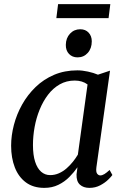

<svg xmlns="http://www.w3.org/2000/svg" viewBox="-20 -902 602 932"><path d="M448 -90.5Q445 -67.5 451.5 -59Q458 -50.5 467 -50.5Q476 -50.5 486.8 -57Q497.5 -63.5 512 -77L525.5 -52.5Q520.5 -45 505.2 -30Q490 -15 466.5 -2.5Q443 10 414 10Q385 10 367.8 -5.8Q350.5 -21.5 351.5 -55.5L356 -90Q339.5 -66 316.5 -42.8Q293.5 -19.5 263.2 -4.8Q233 10 195 10Q141.5 10 105.8 -16.5Q70 -43 52 -89.2Q34 -135.5 34 -194.5Q34 -244 47.5 -295.8Q61 -347.5 87.5 -394.8Q114 -442 152.8 -479.5Q191.5 -517 242.5 -538.8Q293.5 -560.5 355.5 -560.5Q379.5 -560.5 407 -554.5Q434.5 -548.5 455.5 -539.5L514 -559ZM405 -492Q392.5 -501.5 376.8 -506.2Q361 -511 343 -511Q302.5 -511 270 -492.5Q237.5 -474 213.2 -442.2Q189 -410.5 172.5 -370Q156 -329.5 148 -285.2Q140 -241 140 -198Q140 -149.5 150.5 -117Q161 -84.5 179.8 -68.2Q198.5 -52 223.5 -52Q246 -52 266.2 -61Q286.5 -70 303.5 -85Q320.5 -100 334.2 -117.2Q348 -134.5 358 -151.5ZM356.5 -623.5Q331 -623.5 315 -640.2Q299 -657 299.5 -684.5Q300 -717.5 320 -738.8Q340 -760 369.5 -760Q395 -760 410.2 -743.5Q425.5 -727 425.5 -701.5Q425.5 -667 406 -645.2Q386.5 -623.5 356.5 -623.5ZM262 -882H515.5L507 -814H253.5Z"/></svg>

Font: Merriweather 36pt
Style: Italic
Weight: 400
Italic angle: -7.8°
Version: Version 2.101